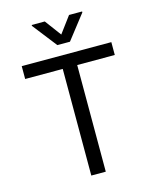

<svg xmlns="http://www.w3.org/2000/svg" viewBox="-136 -1037 914 1129"><g transform="rotate(-15 321.0 -473.0)"><path d="M48.3 -727.3H593.8V-649.1H365.1V0H277V-649.1H48.3ZM321 -846.6 394.9 -946H474.4V-940.3L359.4 -792.6H282.7L167.6 -940.3V-946H247.2Z"/></g></svg>

Font: Fast_Sans-Dotted
Style: Regular
Weight: 400
Version: Version 3.018